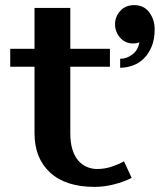

<svg xmlns="http://www.w3.org/2000/svg" viewBox="-20 -711 625 751"><path d="M115 -450H20V-520H115V-680H255V-520H410V-450H255V-190Q255 -152 263.5 -125.5Q272 -99 286.5 -82.5Q301 -66 320 -58Q339 -50 360 -50Q390 -50 418 -59.5Q446 -69 465 -80L495 -15Q465 0 426.5 10Q388 20 350 20Q237 20 176 -36Q115 -92 115 -190ZM585 -596Q585 -557 573 -528.5Q561 -500 542 -481.5Q523 -463 498.5 -454.5Q474 -446 450 -446V-481Q476 -481 498.5 -498.5Q521 -516 525 -546Q522 -544 518 -543Q510 -541 500 -541Q470 -541 450 -563.5Q430 -586 430 -616Q430 -646 450.5 -668.5Q471 -691 505 -691Q543 -691 564 -662.5Q585 -634 585 -596Z"/></svg>

Font: Prosto One
Style: Regular
Weight: 400
Designer: Pavel Emelyanov and Jovanny lemonad
Foundry: Pavel Emelyanov and Jovanny Lemonad
Version: Version 1.001